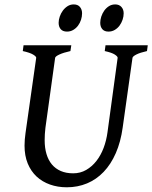

<svg xmlns="http://www.w3.org/2000/svg" viewBox="-20 -816 676 852"><path d="M632.3 -589.4Q601.6 -582.5 585.2 -574.2Q568.8 -565.9 567.9 -559.1L524.4 -250Q515.6 -186 493.9 -136.5Q472.2 -86.9 439.9 -53.2Q407.7 -19.5 366.2 -2.2Q324.7 15.1 276.4 15.1Q236.3 15.1 201.9 2.9Q167.5 -9.3 142.3 -32.7Q117.2 -56.2 103 -90.6Q88.9 -125 88.9 -169.9Q88.9 -195.8 93.3 -226.1L140.6 -559.1Q141.6 -564.9 127.2 -573.7Q112.8 -582.5 81.1 -589.4L84.5 -615.2H296.4L292.5 -589.4Q261.7 -582.5 243.7 -574.2Q225.6 -565.9 224.6 -559.1L181.6 -249Q179.7 -234.9 179 -220.7Q178.2 -206.5 178.2 -193.8Q178.2 -159.7 186.3 -132.6Q194.3 -105.5 210.2 -86.4Q226.1 -67.4 249.8 -57.1Q273.4 -46.9 304.7 -46.9Q336.4 -46.9 362.3 -61.8Q388.2 -76.7 407.7 -101.6Q427.2 -126.5 439.7 -159.4Q452.1 -192.4 457 -229L502 -559.1Q502.9 -564.9 489.7 -573.7Q476.6 -582.5 444.8 -589.4L448.2 -615.2H635.7ZM344.2 -756.8Q344.2 -742.7 339.6 -728.3Q335 -713.9 326.2 -702.1Q317.4 -690.4 304.9 -683.1Q292.5 -675.8 277.3 -675.8Q258.8 -675.8 249.5 -686.5Q240.2 -697.3 240.2 -714.8Q240.2 -728 245.1 -742.4Q250 -756.8 258.8 -768.8Q267.6 -780.8 279.8 -788.6Q292 -796.4 307.1 -796.4Q325.2 -796.4 334.7 -785.2Q344.2 -773.9 344.2 -756.8ZM528.8 -756.8Q528.8 -742.7 523.9 -728.3Q519 -713.9 510.3 -702.1Q501.5 -690.4 489 -683.1Q476.6 -675.8 461.4 -675.8Q443.4 -675.8 434.1 -686.5Q424.8 -697.3 424.8 -714.8Q424.8 -728 429.4 -742.4Q434.1 -756.8 442.6 -768.8Q451.2 -780.8 463.4 -788.6Q475.6 -796.4 491.2 -796.4Q508.8 -796.4 518.8 -785.2Q528.8 -773.9 528.8 -756.8Z"/></svg>

Font: Gentium Book Basic
Style: Italic
Weight: 400
Italic angle: -8°
Designer: J. Victor Gaultney and Annie Olsen
Foundry: SIL International
Version: Version 1.102; 2013; Maintenance release